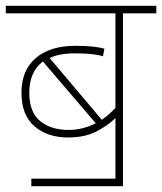

<svg xmlns="http://www.w3.org/2000/svg" viewBox="-20 -642 559 662"><path d="M88 -26H378V-235Q353 -210 313 -189Q273 -168 214 -168Q144 -168 99 -206.5Q54 -245 54 -322Q54 -400 103.5 -442Q153 -484 239 -484Q274 -484 298.5 -481.5Q323 -479 340 -474L335 -448Q319 -453 296 -455.5Q273 -458 236 -458Q185 -458 151 -442L331 -229Q356 -246 378 -270V-596H0V-622H519V-596H404V0H88ZM81 -322Q81 -255 118.5 -224.5Q156 -194 216 -194Q265 -194 310 -217L128 -430Q81 -395 81 -322Z"/></svg>

Font: Noto Sans Thin
Style: Regular
Weight: 100
Designer: Monotype Design Team
Foundry: Monotype Imaging Inc.
Version: Version 2.007